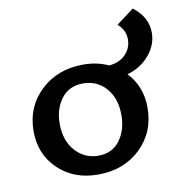

<svg xmlns="http://www.w3.org/2000/svg" viewBox="-72 -673 701 746"><g transform="rotate(-10 278.5 -300.0)"><path d="M557 -501Q557 -454 524 -414Q491 -374 436 -358Q490 -301 490 -217Q490 -120 424 -57Q358 6 256 6Q161 6 99.5 -53Q38 -112 38 -203Q38 -299 104.5 -362Q171 -425 273 -425Q327 -425 372 -404Q414 -408 437.5 -433Q461 -458 461 -491Q461 -529 431 -554L500 -606Q557 -563 557 -501ZM270 -66Q325 -66 355 -106.5Q385 -147 385 -206Q385 -273 349.5 -313Q314 -353 259 -353Q204 -353 173.5 -313Q143 -273 143 -214Q143 -147 179.5 -106.5Q216 -66 270 -66Z"/></g></svg>

Font: EauTest Semibold
Style: Regular
Weight: 600
Designer: Christian Thalmann (Catharsis Fonts)
Version: Version 0.001;PS 000.001;hotconv 1.0.88;makeotf.lib2.5.64775